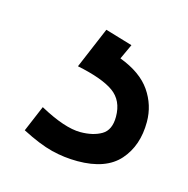

<svg xmlns="http://www.w3.org/2000/svg" viewBox="-50 -28 313 320"><g transform="rotate(15 106.5 132.0)"><path d="M10 217 29 172Q73 196 100 196Q122 196 136.5 187.5Q151 179 151 156Q151 128 131.5 114Q112 100 68 91L98 20L145 34L133 60Q170 74 186.5 98Q203 122 203 151Q203 192 180 218Q157 244 108 244Q85 244 63 238.5Q41 233 10 217Z"/></g></svg>

Font: 寒蝉端黑体 Light
Style: Regular
Weight: 300
Designer: ChillDuanSans {Warren2060}; 
Source Han Sans {Ryoko NISHIZUKA 西塚涼子 (kana, bopomofo & ideographs); Paul D. Hunt (Latin, G
Foundry: ChillType&Adobe
Version: Version 1.300;Glyphs 3.3 (3306)